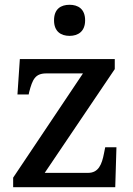

<svg xmlns="http://www.w3.org/2000/svg" viewBox="-20 -783 556 803"><path d="M271 -633C306 -633 336 -651 336 -698C336 -746 306 -763 271 -763C235 -763 206 -746 206 -698C206 -651 235 -633 271 -633ZM35 0H462L467 -167H420L415 -142C406 -95 392 -60 348 -60H167L460 -494V-536H63L53 -388H100L102 -398C116 -451 127 -476 174 -476H327L35 -40Z"/></svg>

Font: Noto Serif Medium
Style: Regular
Weight: 500
Designer: Monotype Design Team
Foundry: Monotype Imaging Inc.
Version: Version 2.013